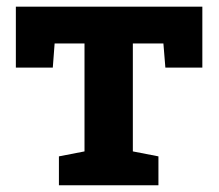

<svg xmlns="http://www.w3.org/2000/svg" viewBox="-20 -548 647 568"><path d="M154.3 0V-85.4L230 -100.1V-419.4H141.6L136.2 -348.1H26.9V-528.3H578.6V-348.1H469.2L463.4 -419.4H373V-100.1L448.7 -85.4V0Z"/></svg>

Font: Robotiche
Style: Bold
Weight: 700
Designer: Google
Version: Version 2.001